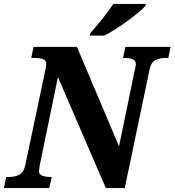

<svg xmlns="http://www.w3.org/2000/svg" viewBox="-42 -951 883 971"><path d="M-11 -56H1Q35 -56 56 -67.5Q77 -79 85 -112L186 -590Q192 -617 192 -627Q192 -646 176 -652Q160 -658 128 -658H116L128 -714H347L560 -211L639 -594Q645 -620 645 -627Q645 -645 629 -651.5Q613 -658 585 -658H580L592 -714H821L809 -658H798Q764 -658 743 -646.5Q722 -635 715 -602L589 0H493L251 -561L160 -120Q155 -92 155 -87Q155 -69 171 -62.5Q187 -56 216 -56H220L207 0H-22ZM415 -784Q442 -813 476 -856Q510 -899 531 -931H696L693 -921Q671 -895 604 -846Q537 -797 486 -771H412Z"/></svg>

Font: Noto Serif NarrowExtraBold
Style: Italic
Weight: 800
Width: 4
Italic angle: -12°
Designer: Monotype Design Team
Foundry: Monotype Imaging Inc.
Version: Version 1.001